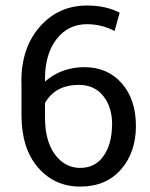

<svg xmlns="http://www.w3.org/2000/svg" viewBox="-20 -668 547 698"><path d="M387.2 -214.4H387.7Q387.7 -279.3 355.2 -319.3Q322.8 -359.4 267.1 -359.4Q180.7 -359.4 143.6 -293.5V-241.7Q143.6 -154.8 179.9 -106.2Q216.3 -57.6 271.5 -57.6Q326.7 -57.6 356.9 -101.6Q387.2 -145.5 387.2 -214.4ZM58.1 -372.1H57.6Q57.6 -494.6 125.2 -571.3Q192.9 -647.9 296.4 -647.9Q366.2 -647.9 415 -621.6L396.5 -555.2Q349.1 -580.1 296.4 -580.1Q227.5 -580.1 185.5 -525.6Q143.6 -471.2 143.6 -381.8V-371.6Q203.6 -423.8 287.4 -423.8Q371.1 -423.8 422.6 -365.2Q474.1 -306.6 474.1 -210.2Q474.1 -113.8 419.7 -51.8Q365.2 10.3 271.7 10.3Q178.2 10.3 118.2 -59.1Q58.1 -128.4 58.1 -250Z"/></svg>

Font: Yantramanav
Style: Regular
Weight: 400
Version: Version 1.001;PS 1.0;hotconv 1.0.72;makeotf.lib2.5.5900; ttf